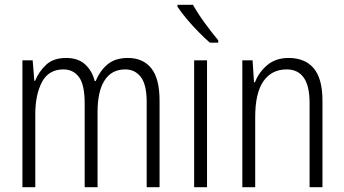

<svg xmlns="http://www.w3.org/2000/svg" viewBox="-20 -785 1443 805"><path d="M516 -542Q580 -542 614.5 -498.5Q649 -455 649 -363V0H595V-357Q595 -430 570.5 -462Q546 -494 505 -494Q448 -494 418.5 -448Q389 -402 389 -316V0H335V-352Q335 -430 311 -462Q287 -494 246 -494Q184 -494 156 -441Q128 -388 128 -307V0H74V-532H117L124 -446H127Q143 -485 173.5 -513.5Q204 -542 257 -542Q308 -542 337.5 -514.5Q367 -487 377 -445H381Q400 -490 432 -516Q464 -542 516 -542Z M848 0H794V-532H848ZM789 -765Q809 -729 839 -688Q869 -647 895 -616V-606H860Q838 -625 812 -651.5Q786 -678 762.5 -706Q739 -734 724 -757V-765Z M1190 -542Q1259 -542 1295.5 -498.5Q1332 -455 1332 -363V0H1278V-353Q1278 -425 1253.5 -459.5Q1229 -494 1182 -494Q1119 -494 1084.5 -444.5Q1050 -395 1050 -294V0H996V-532H1039L1045 -440H1049Q1065 -482 1100.5 -512Q1136 -542 1190 -542Z"/></svg>

Font: Noto Sans Georgian Condensed Light
Style: Regular
Weight: 300
Width: 3
Designer: Monotype Design Team, Akaki Razmadze
Foundry: Google LLC
Version: Version 2.005; ttfautohint (v1.8.4.7-5d5b)